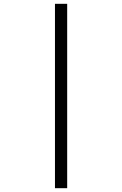

<svg xmlns="http://www.w3.org/2000/svg" viewBox="-20 -843 640 1006"><path d="M268 143V-823H332V143Z"/></svg>

Font: Iosevka Custom Light Extended
Style: Regular
Weight: 300
Width: 7
Monospace: yes
Designer: Belleve Invis
Foundry: Belleve Invis
Version: Version 11.2.4; ttfautohint (v1.8.4)